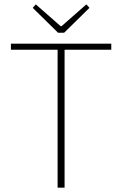

<svg xmlns="http://www.w3.org/2000/svg" viewBox="-20 -860 560 880"><path d="M244 0V-632H30V-660H490V-632H276V0ZM246 -710 130 -824 144 -840 258 -740H262L376 -840L390 -824L274 -710Z"/></svg>

Font: Source Sans 3 Variable
Style: Regular
Weight: 200
Designer: Paul D. Hunt
Foundry: Adobe Systems Incorporated
Version: Version 3.026